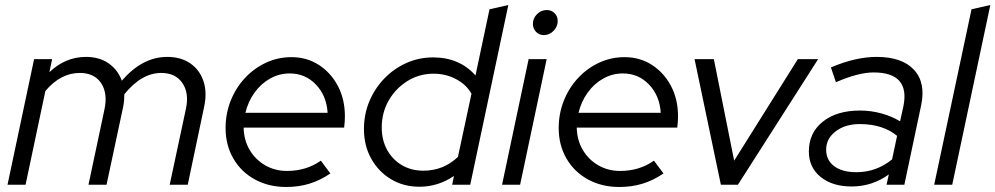

<svg xmlns="http://www.w3.org/2000/svg" viewBox="-20 -737 3971 766"><path d="M10 0 116 -501H188L177 -449Q241 -510 323 -510Q376 -510 413 -484.5Q450 -459 466 -415Q548 -510 647 -510Q702 -510 739.5 -484Q777 -458 792 -412.5Q807 -367 794 -309L729 0H657L722 -304Q735 -366 707.5 -406Q680 -446 623 -446Q545 -446 476 -361Q476 -349 475 -336Q474 -323 471 -309L405 0H333L396 -297Q411 -363 384 -404.5Q357 -446 298 -446Q222 -446 161 -374L82 0Z M1122 9Q1052 9 997 -21Q942 -51 911 -104.5Q880 -158 880 -226Q880 -284 900.5 -335.5Q921 -387 957.5 -426Q994 -465 1041.5 -487Q1089 -509 1143 -509Q1204 -509 1252 -478Q1300 -447 1328 -394Q1356 -341 1356 -273Q1356 -252 1353 -228H952Q953 -178 976 -139Q999 -100 1038 -77.5Q1077 -55 1125 -55Q1202 -55 1260 -96L1298 -45Q1257 -17 1214 -4Q1171 9 1122 9ZM959 -287H1287Q1283 -355 1240.5 -399.5Q1198 -444 1136 -444Q1094 -444 1057.5 -423.5Q1021 -403 995.5 -367.5Q970 -332 959 -287Z M1653 8Q1590 8 1540 -22Q1490 -52 1461 -104Q1432 -156 1432 -222Q1432 -281 1453.5 -332.5Q1475 -384 1513 -423.5Q1551 -463 1601 -485.5Q1651 -508 1708 -508Q1813 -508 1877 -436L1933 -700L2008 -717L1856 0H1784L1791 -35Q1728 8 1653 8ZM1669 -56Q1749 -56 1807 -111L1861 -363Q1841 -399 1800 -421Q1759 -443 1710 -443Q1653 -443 1606 -414Q1559 -385 1531 -336.5Q1503 -288 1503 -228Q1503 -178 1524.5 -139Q1546 -100 1583.5 -78Q1621 -56 1669 -56Z M2150 -597Q2131 -597 2118.5 -610Q2106 -623 2106 -642Q2106 -664 2122.5 -680.5Q2139 -697 2161 -697Q2180 -697 2192.5 -684.5Q2205 -672 2205 -653Q2205 -631 2188.5 -614Q2172 -597 2150 -597ZM1983 0 2089 -501H2161L2055 0Z M2451 9Q2381 9 2326 -21Q2271 -51 2240 -104.5Q2209 -158 2209 -226Q2209 -284 2229.5 -335.5Q2250 -387 2286.5 -426Q2323 -465 2370.5 -487Q2418 -509 2472 -509Q2533 -509 2581 -478Q2629 -447 2657 -394Q2685 -341 2685 -273Q2685 -252 2682 -228H2281Q2282 -178 2305 -139Q2328 -100 2367 -77.5Q2406 -55 2454 -55Q2531 -55 2589 -96L2627 -45Q2586 -17 2543 -4Q2500 9 2451 9ZM2288 -287H2616Q2612 -355 2569.5 -399.5Q2527 -444 2465 -444Q2423 -444 2386.5 -423.5Q2350 -403 2324.5 -367.5Q2299 -332 2288 -287Z M2856 0 2751 -501H2828L2909 -96L3163 -501H3244L2924 0Z M3378 7Q3301 7 3254 -31Q3207 -69 3207 -133Q3207 -207 3262.5 -251.5Q3318 -296 3411 -296Q3455 -296 3496.5 -284.5Q3538 -273 3571 -253L3584 -312Q3612 -448 3465 -448Q3405 -448 3315 -409L3295 -468Q3347 -490 3392 -500Q3437 -510 3477 -510Q3579 -510 3626.5 -458.5Q3674 -407 3655 -317L3588 0H3517L3526 -41Q3459 7 3378 7ZM3397 -50Q3476 -50 3539 -101L3559 -195Q3502 -242 3410 -242Q3352 -242 3314 -213Q3276 -184 3276 -140Q3276 -98 3308 -74Q3340 -50 3397 -50Z M3707 0 3856 -700 3931 -717 3779 0Z"/></svg>

Font: Red Hat Display
Style: Italic
Weight: 400
Italic angle: -12°
Designer: Pentagram, MCKL
Foundry: Pentagram, MCKL
Version: Version 1.023; ttfautohint (v1.8.3)